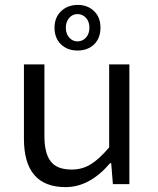

<svg xmlns="http://www.w3.org/2000/svg" viewBox="-20 -747 640 779"><path d="M294.4 -689.9Q274.4 -689.9 260.7 -674.3Q247.1 -658.7 247.1 -634.3Q247.1 -610.4 260.7 -594.7Q274.4 -579.1 294.4 -579.1Q314.9 -579.1 329.1 -594.7Q342.8 -610.4 342.8 -634.8Q342.8 -659.2 329.1 -674.3Q314.9 -689.9 294.4 -689.9ZM294.9 -727.1Q335.9 -727.1 361.8 -701.7Q387.7 -676.8 387.7 -634.8Q387.7 -592.8 362.3 -567.4Q335.9 -542 294.4 -542Q252.9 -542 227.1 -567.4Q201.2 -592.8 201.2 -634.3Q201.2 -675.8 227.5 -701.2Q253.9 -726.6 294.9 -727.1ZM504.9 -485.8V0H438L431.2 -85H426.8Q343.8 12.2 246.1 12.2Q77.1 12.2 77.1 -184.1V-485.8H160.2V-194.8Q160.2 -125 186 -91.8Q211.9 -58.6 272 -59.1Q313 -59.1 347.7 -80.1Q382.3 -101.1 422.9 -148.9V-485.8Z"/></svg>

Font: SourceCodePro-Regular
Style: Regular
Weight: 400
Monospace: yes
Designer: Paul D. Hunt
Foundry: Adobe Systems Incorporated
Version: Version 1.009;PS 1.000;hotconv 1.0.70;makeotf.lib2.5.5900